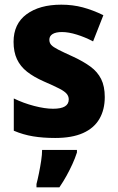

<svg xmlns="http://www.w3.org/2000/svg" viewBox="-20 -580 503 821"><path d="M428 -165Q428 -111 405 -71.5Q382 -32 335 -11Q288 10 216 10Q164 10 121.5 3Q79 -4 39 -21V-159Q80 -139 126 -127Q172 -115 207 -115Q241 -115 257.5 -125Q274 -135 274 -155Q274 -168 265.5 -178.5Q257 -189 234 -201Q211 -213 167 -232Q124 -251 95.5 -273.5Q67 -296 52.5 -327Q38 -358 38 -401Q38 -478 93.5 -519Q149 -560 242 -560Q291 -560 334 -548.5Q377 -537 422 -515L378 -403Q344 -421 308.5 -432Q273 -443 245 -443Q219 -443 205 -434.5Q191 -426 191 -410Q191 -397 199 -388Q207 -379 229.5 -367.5Q252 -356 294 -337Q337 -317 367 -295Q397 -273 412.5 -242Q428 -211 428 -165ZM309 72Q301 97 289.5 122Q278 147 264.5 171.5Q251 196 234 221H136V207Q141 188 146.5 161Q152 134 156 107.5Q160 81 160 61H309Z"/></svg>

Font: Noto Sans Khmer SemiCondensed ExtraBold
Style: Regular
Weight: 800
Width: 4
Designer: Danh Hong and the Monotype Design Team
Foundry: Monotype Imaging Inc.
Version: Version 2.004